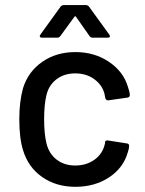

<svg xmlns="http://www.w3.org/2000/svg" viewBox="-20 -720 566 748"><path d="M69.8 -134.8Q55.2 -180.7 55.2 -255.9Q55.2 -324.2 69.8 -377Q90.3 -441.4 144.8 -479.2Q199.2 -517.1 273.9 -517.1Q348.1 -517.1 404.3 -479.2Q460.4 -441.4 478 -382.8Q484.9 -363.8 485.8 -350.1Q485.8 -341.3 477.1 -339.8L401.9 -329.1H399.9Q393.1 -329.1 390.1 -337.9L387.2 -354Q378.4 -388.7 347.4 -411.4Q316.4 -434.1 272.9 -434.1Q230.5 -434.1 200.4 -411.4Q170.4 -388.7 161.1 -350.1Q151.9 -312 151.9 -254.9Q151.9 -199.2 161.1 -161.1Q170.9 -121.1 200.7 -98.1Q230.5 -75.2 272.9 -75.2Q316.9 -75.2 348.4 -98.1Q379.9 -121.1 388.2 -158.2Q389.2 -159.2 389.2 -161.1Q388.2 -162.1 389.2 -163.1V-167Q392.1 -174.3 399.9 -172.9L475.1 -161.1Q482.9 -159.7 482.9 -152.8V-148.9Q482.9 -141.6 478 -127Q460.9 -65.9 405 -29.1Q349.1 7.8 273.9 7.8Q198.7 7.8 144.3 -30.3Q89.8 -68.4 69.8 -134.8ZM203.1 -573.2H143.1Q137.2 -573.2 135.5 -576.7Q133.8 -580.1 137.2 -585L215.8 -693.8Q220.7 -700.2 229 -700.2H314Q322.3 -700.2 327.1 -693.8L405.8 -585Q408.2 -582.5 408.2 -579.1Q408.2 -573.2 399.9 -573.2H340.8Q333.5 -573.2 329.1 -579.1L275.9 -654.8Q273.4 -657.2 272.9 -657.2Q272.5 -657.2 270 -654.8L214.8 -579.1Q210.4 -573.2 203.1 -573.2Z"/></svg>

Font: Gruenseis Font Medium
Style: Regular
Weight: 500
Designer: Jeremy Tribby
Foundry: Tribby Type
Version: Version 1.408;Glyphs 3.1.2 (3151)